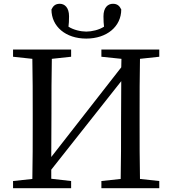

<svg xmlns="http://www.w3.org/2000/svg" viewBox="-20 -995 912 1015"><path d="M436 -791C545 -791 621 -855 621 -945C612 -964 600 -975 577 -975C550 -975 527 -955 527 -909C527 -885 528 -869 530 -854C504 -837 465 -828 436 -828C407 -828 368 -837 342 -854C344 -869 345 -885 345 -909C345 -955 322 -975 296 -975C273 -975 261 -964 252 -945C252 -855 327 -791 436 -791ZM822 -695V-733H516V-695L622 -684L621 -639L251 -165L252 -393C252 -491 252 -589 254 -684L356 -695V-733H49V-695L151 -684C153 -588 153 -491 153 -393V-339C153 -241 153 -145 151 -49L49 -38V0H356V-38L251 -50V-98L621 -566L620 -357C620 -244 620 -145 618 -49L516 -38V0H822V-38L720 -49C718 -146 718 -243 718 -339V-393C718 -491 718 -589 720 -684Z"/></svg>

Font: Source Han Serif JP Medium
Style: Regular
Weight: 500
Designer: Ryoko NISHIZUKA 西塚涼子 (kana & ideographs); Frank Grießhammer (Latin, Greek & Cyrillic); Wenlong ZHANG 张文龙 (bopomofo); San
Foundry: Adobe Systems Incorporated
Version: Version 1.001;PS 1.001;hotconv 16.6.54;makeotf.lib2.5.65590